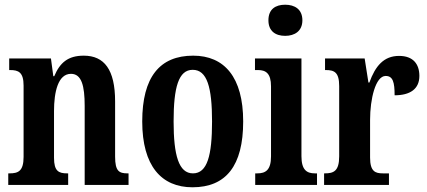

<svg xmlns="http://www.w3.org/2000/svg" viewBox="-20 -784 1810 814"><path d="M15 0H269V-49H265C229 -49 209 -58 209 -115V-313C209 -394 226 -471 281 -471C326 -471 339 -420 339 -335V0H525V-49H521C485 -49 468 -58 468 -120V-354C468 -489 422 -548 335 -548C268 -548 234 -518 210 -461H206L196 -536H19V-487H23C58 -487 80 -478 80 -421V-119C80 -58 57 -49 20 -49H15Z M796 10C938 10 1011 -81 1011 -269C1011 -457 931 -548 799 -548C657 -548 583 -457 583 -269C583 -81 664 10 796 10ZM798 -49C738 -49 716 -125 716 -269C716 -414 737 -488 797 -488C858 -488 879 -414 879 -269C879 -125 859 -49 798 -49Z M1189 -632C1229 -632 1262 -652 1262 -698C1262 -745 1229 -764 1189 -764C1148 -764 1118 -745 1118 -698C1118 -652 1148 -632 1189 -632ZM1062 0H1324V-49H1315C1281 -49 1258 -63 1258 -122V-536H1061V-487H1074C1107 -487 1129 -473 1129 -418V-121C1129 -63 1106 -49 1071 -49H1062Z M1354 0H1629V-49H1603C1571 -49 1549 -57 1549 -116V-276C1549 -364 1572 -462 1615 -462C1646 -462 1653 -435 1653 -380C1719 -380 1758 -407 1758 -462C1758 -512 1732 -547 1672 -547C1607 -547 1571 -504 1546 -434H1542L1526 -536H1358V-487H1361C1397 -487 1418 -478 1418 -419V-121C1418 -58 1394 -49 1357 -49H1354Z"/></svg>

Font: Noto Serif Bengali ExtraCondensed
Style: Regular
Weight: 400
Width: 2
Designer: Juan Bruce, Universal Thirst, Indian Type Foundry and the Monotype Design Team.
Foundry: Monotype Imaging Inc.
Version: Version 2.003